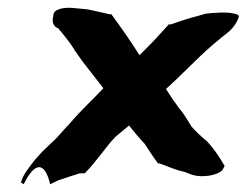

<svg xmlns="http://www.w3.org/2000/svg" viewBox="-20 -481 635 494"><path d="M33 -12 41 -7C69 -64 95 -67 109 -7L130 -17C145 -22 165 -29 185 -35H198C228 -65 252 -103 277 -129C289 -139 300 -148 312 -158C325 -142 338 -126 353 -110C363 -94 375 -76 387 -60L389 -61C410 -54 429 -44 454 -39C461 -36 468 -34 475 -31C502 -23 539 -30 552 -43L558 -54C545 -76 531 -98 512 -118C497 -130 486 -141 473 -155L458 -179C453 -186 451 -191 442 -201C430 -217 419 -233 407 -252C455 -295 500 -345 547 -382C556 -391 586 -406 595 -440L590 -444C566 -452 531 -448 511 -446H510L489 -440C466 -434 444 -427 422 -419L418 -418L415 -419C397 -400 382 -382 363 -363L339 -339C317 -374 291 -411 266 -445L263 -444C245 -448 225 -453 205 -457H204L173 -460C158 -462 131 -462 120 -450L118 -446L117 -439C117 -439 109 -416 130 -408C145 -390 158 -374 171 -354V-353L193 -322C210 -300 228 -277 246 -254C220 -226 189 -198 162 -166C146 -150 129 -128 114 -115L89 -91C80 -81 71 -72 63 -61C55 -50 40 -33 34 -12Z"/></svg>

Font: Hussar Pisanka
Style: BdKur
Weight: 700
Designer: Robert Jablonski
Foundry: Cannot Into Space Fonts
Version: Version 1.070